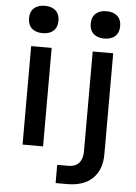

<svg xmlns="http://www.w3.org/2000/svg" viewBox="-67 -908 834 1175"><g transform="rotate(5 350.0 -320.5)"><path d="M161 -690Q118 -690 94 -712Q70 -734 70 -774Q70 -814 94 -836Q118 -858 161 -858Q203 -858 227 -836Q251 -814 251 -774Q251 -734 227 -712Q203 -690 161 -690ZM539 -690Q497 -690 473 -712Q449 -734 449 -774Q449 -814 473 -836Q497 -858 539 -858Q582 -858 606 -836Q630 -814 630 -774Q630 -734 606 -712Q582 -690 539 -690ZM224 -605V0H98V-605ZM602 -605V15Q602 111 547 164Q492 217 391 217H320V105H391Q431 105 453.5 80Q476 55 476 10V-605Z"/></g></svg>

Font: Martian Mono Medium
Style: Regular
Weight: 500
Monospace: yes
Designer: Roman Shamin
Foundry: Evil Martians
Version: Version 1.000; ttfautohint (v1.8.4.7-5d5b)